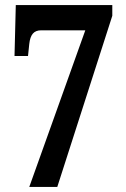

<svg xmlns="http://www.w3.org/2000/svg" viewBox="-20 -734 496 754"><path d="M95 0 315 -615H142Q120 -615 109 -602Q98 -589 95 -562L90 -514H37L42 -714H421V-672L205 0Z"/></svg>

Font: Noto Serif Thai ExtraCondensed
Style: Bold
Weight: 700
Width: 2
Designer: Monotype Design Team
Foundry: Monotype Imaging Inc.
Version: Version 2.002; ttfautohint (v1.8.4.7-5d5b)